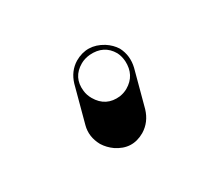

<svg xmlns="http://www.w3.org/2000/svg" viewBox="-50 -447 408 358"><g transform="rotate(30 154.5 -268.0)"><path d="M183.6 -181.6Q158.7 -182.1 142.6 -198.2L85.9 -254.9Q69.3 -272.5 68.8 -294.9Q68.8 -329.6 100.1 -346.7Q113.3 -353.5 127 -354Q149.9 -353 167.5 -336.4L224.1 -279.8Q241.2 -261.7 241.7 -238.3Q241.7 -203.6 210 -188Q197.3 -182.1 183.6 -181.6ZM127 -248Q158.7 -248 171.4 -277.3Q174.8 -286.6 174.8 -294.9Q174.8 -324.7 147 -338.9Q136.7 -343.8 127 -344.2Q97.7 -344.2 84 -315.9Q79.1 -305.2 79.1 -294.9Q79.1 -264.2 107.4 -252Q116.2 -248 127 -248Z"/></g></svg>

Font: Linux Biolinum Shadow O
Style: Regular
Weight: 400
Designer: Philipp H. Poll
Foundry: Philipp H. Poll
Version: Version 1.0.4